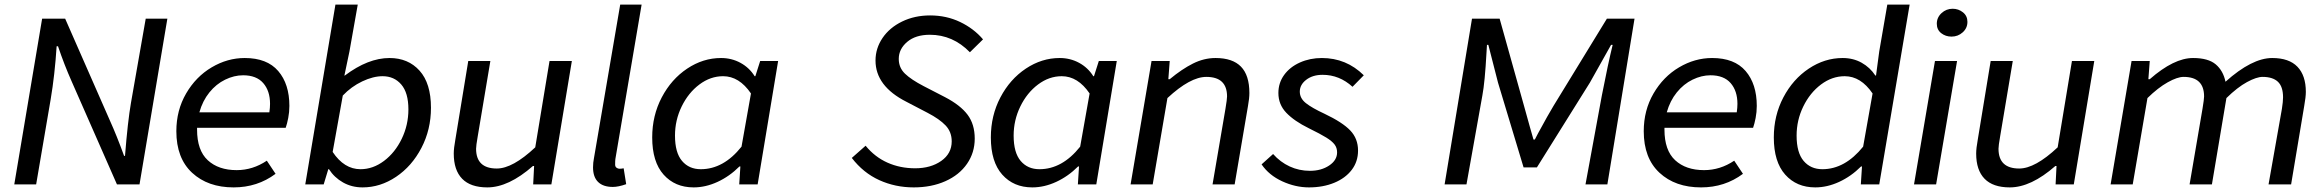

<svg xmlns="http://www.w3.org/2000/svg" viewBox="-20 -801 10095 834"><path d="M163 -720H263L458 -276Q487 -212 519 -124H523Q535 -275 549 -355L613 -720H707L586 0H488L291 -448Q259 -520 232 -600H226Q218 -475 200 -369L137 0H42Z M746 -231Q746 -322 788.5 -395Q831 -468 899.5 -508.5Q968 -549 1043 -549Q1140 -549 1188.5 -492.5Q1237 -436 1237 -341Q1237 -314 1232 -288.5Q1227 -263 1221 -246H836V-238Q836 -148 882.5 -105Q929 -62 1008 -62Q1078 -62 1139 -103L1177 -46Q1098 13 995 13Q883 13 814.5 -50.5Q746 -114 746 -231ZM1150 -313Q1153 -333 1153 -350Q1153 -406 1123.5 -440Q1094 -474 1036 -474Q997 -474 958 -455Q919 -436 889.5 -399.5Q860 -363 846 -313Z M1409 -66H1406L1386 0H1306L1437 -781H1534L1498 -578L1476 -473H1478Q1579 -549 1672 -549Q1753 -549 1802.5 -494Q1852 -439 1852 -333Q1852 -238 1810.5 -158.5Q1769 -79 1700.5 -33Q1632 13 1555 13Q1508 13 1470 -8.5Q1432 -30 1409 -66ZM1754 -326Q1754 -398 1723 -434Q1692 -470 1642 -470Q1601 -470 1553.5 -447.5Q1506 -425 1469 -386L1425 -141Q1475 -66 1546 -66Q1600 -66 1648 -102Q1696 -138 1725 -198Q1754 -258 1754 -326Z M1951 -134Q1951 -157 1958 -195L2014 -536H2110L2055 -208Q2048 -168 2048 -155Q2048 -69 2138 -69Q2207 -69 2305 -161L2367 -536H2464L2375 0H2296L2300 -80H2295Q2189 13 2097 13Q2024 13 1987.5 -24.5Q1951 -62 1951 -134Z M2556 -74Q2556 -94 2560 -114L2674 -781H2767L2653 -110Q2652 -103 2652 -86Q2652 -77 2658 -72.5Q2664 -68 2671 -68Q2679 -68 2689 -70L2700 -1Q2666 11 2642 11Q2600 11 2578 -10.5Q2556 -32 2556 -74Z M2813 -204Q2813 -299 2854.5 -378Q2896 -457 2965 -503Q3034 -549 3112 -549Q3158 -549 3196.5 -528Q3235 -507 3258 -470H3261L3282 -536H3360L3271 0H3191L3196 -78H3192Q3149 -35 3097 -11Q3045 13 2993 13Q2912 13 2862.5 -42.5Q2813 -98 2813 -204ZM3201 -164 3242 -395Q3191 -470 3121 -470Q3066 -470 3018 -434Q2970 -398 2941 -338.5Q2912 -279 2912 -212Q2912 -138 2942.5 -102Q2973 -66 3024 -66Q3123 -66 3201 -164Z M3680 -115 3740 -168Q3780 -119 3835 -94.5Q3890 -70 3955 -70Q4023 -70 4068.5 -102Q4114 -134 4114 -187Q4114 -228 4087.5 -256Q4061 -284 4009 -311L3917 -359Q3783 -427 3783 -538Q3783 -591 3813.5 -636Q3844 -681 3898.5 -707.5Q3953 -734 4020 -734Q4091 -734 4150.5 -705.5Q4210 -677 4250 -630L4193 -574Q4119 -650 4019 -650Q3957 -650 3920.5 -619Q3884 -588 3884 -545Q3884 -507 3911 -481Q3938 -455 3992 -427L4085 -379Q4152 -344 4183 -302.5Q4214 -261 4214 -199Q4214 -138 4180.5 -89.5Q4147 -41 4086.5 -14Q4026 13 3949 13Q3869 13 3799.5 -18.5Q3730 -50 3680 -115Z M4284 -204Q4284 -299 4325.5 -378Q4367 -457 4436 -503Q4505 -549 4583 -549Q4629 -549 4667.5 -528Q4706 -507 4729 -470H4732L4753 -536H4831L4742 0H4662L4667 -78H4663Q4620 -35 4568 -11Q4516 13 4464 13Q4383 13 4333.5 -42.5Q4284 -98 4284 -204ZM4672 -164 4713 -395Q4662 -470 4592 -470Q4537 -470 4489 -434Q4441 -398 4412 -338.5Q4383 -279 4383 -212Q4383 -138 4413.5 -102Q4444 -66 4495 -66Q4594 -66 4672 -164Z M4982 -536H5061L5055 -457H5061Q5114 -501 5162 -525Q5210 -549 5260 -549Q5334 -549 5370.5 -511.5Q5407 -474 5407 -397Q5407 -374 5401 -341L5343 0H5247L5303 -328Q5310 -370 5310 -382Q5310 -467 5220 -467Q5150 -467 5051 -375L4987 0H4891Z M5460 -87 5510 -132Q5541 -97 5582 -78Q5623 -59 5670 -59Q5719 -59 5753.5 -82Q5788 -105 5788 -139Q5788 -159 5777 -173.5Q5766 -188 5741 -203.5Q5716 -219 5665 -244Q5602 -275 5567.5 -311Q5533 -347 5533 -397Q5533 -441 5558 -475.5Q5583 -510 5626.5 -529.5Q5670 -549 5722 -549Q5828 -549 5904 -474L5855 -424Q5798 -476 5725 -476Q5682 -476 5654 -454.5Q5626 -433 5626 -403Q5626 -374 5652.5 -353Q5679 -332 5733 -307Q5811 -270 5845 -234.5Q5879 -199 5879 -147Q5879 -99 5851.5 -63Q5824 -27 5775.5 -7Q5727 13 5666 13Q5607 13 5549.5 -13.5Q5492 -40 5460 -87Z M6374 -720H6494L6600 -341L6625 -251L6641 -195H6647L6661 -222Q6706 -305 6728 -341L6960 -720H7080L6962 0H6867L6938 -386Q6965 -525 6985 -606H6978L6886 -442L6656 -74H6598L6487 -442L6445 -606H6439L6437 -573Q6430 -444 6419 -386L6350 0H6255Z M7120 -231Q7120 -322 7162.5 -395Q7205 -468 7273.5 -508.5Q7342 -549 7417 -549Q7514 -549 7562.5 -492.5Q7611 -436 7611 -341Q7611 -314 7606 -288.5Q7601 -263 7595 -246H7210V-238Q7210 -148 7256.5 -105Q7303 -62 7382 -62Q7452 -62 7513 -103L7551 -46Q7472 13 7369 13Q7257 13 7188.5 -50.5Q7120 -114 7120 -231ZM7524 -313Q7527 -333 7527 -350Q7527 -406 7497.5 -440Q7468 -474 7410 -474Q7371 -474 7332 -455Q7293 -436 7263.5 -399.5Q7234 -363 7220 -313Z M7685 -204Q7685 -299 7726.5 -378Q7768 -457 7837 -503Q7906 -549 7984 -549Q8030 -549 8066.5 -528.5Q8103 -508 8126 -473H8129L8143 -578L8178 -781H8275L8143 0H8063L8068 -78H8064Q8021 -35 7969 -11Q7917 13 7865 13Q7784 13 7734.5 -42.5Q7685 -98 7685 -204ZM8073 -164 8114 -395Q8063 -470 7993 -470Q7938 -470 7890 -434Q7842 -398 7813 -338.5Q7784 -279 7784 -212Q7784 -138 7814.5 -102Q7845 -66 7896 -66Q7994 -66 8073 -164Z M8385 -536H8481L8390 0H8294ZM8393 -698Q8393 -725 8413.5 -744Q8434 -763 8462 -763Q8487 -763 8506.5 -747.5Q8526 -732 8526 -706Q8526 -679 8505.5 -660.5Q8485 -642 8457 -642Q8431 -642 8412 -657Q8393 -672 8393 -698Z M8564 -134Q8564 -157 8571 -195L8627 -536H8723L8668 -208Q8661 -168 8661 -155Q8661 -69 8751 -69Q8820 -69 8918 -161L8980 -536H9077L8988 0H8909L8913 -80H8908Q8802 13 8710 13Q8637 13 8600.5 -24.5Q8564 -62 8564 -134Z M9239 -536H9318L9312 -457H9318Q9423 -549 9506 -549Q9572 -549 9604.5 -521.5Q9637 -494 9647 -446Q9762 -549 9850 -549Q9923 -549 9959.5 -511Q9996 -473 9996 -402Q9996 -380 9989 -341L9932 0H9834L9892 -328Q9897 -360 9897 -378Q9897 -425 9874.5 -446Q9852 -467 9808 -467Q9782 -467 9740.5 -444.5Q9699 -422 9651 -375L9588 0H9491L9547 -328Q9554 -370 9554 -382Q9554 -467 9465 -467Q9438 -467 9396 -443.5Q9354 -420 9308 -375L9244 0H9148Z"/></svg>

Font: Nebula Sans Medium
Style: Regular
Weight: 500
Italic angle: -9°
Designer: Paul D. Hunt for Adobe (as Source Sans)
Foundry: Nebula Entertainment & Broadcasting LLC
Version: Version 1.010